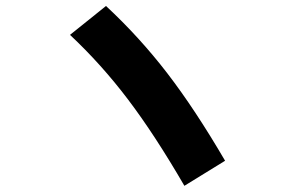

<svg xmlns="http://www.w3.org/2000/svg" viewBox="-20 -677 978 636"><path d="M211.9 -561.5 331.1 -657.2Q442.4 -553.7 534.2 -434.3Q626 -314.9 725.6 -144.5L590.8 -61.5Q492.7 -230.5 404.5 -346.9Q316.4 -463.4 211.9 -561.5Z"/></svg>

Font: Pretendard ExtraBold
Style: Regular
Weight: 800
Designer: Base glyphs from Inter by Rasmus Andersson; Hangeul glyphs from Noto Sans CJK(Source Han Sans) by Jang Soo-young and Kan
Foundry: Kil Hyung-jin
Version: Version 1.309